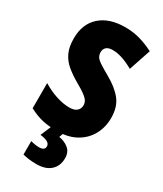

<svg xmlns="http://www.w3.org/2000/svg" viewBox="-235 -809 962 1135"><g transform="rotate(30 245.5 -242.0)"><path d="M464 -217Q464 -153 435.5 -101.5Q407 -50 353.5 -20Q300 10 223 10Q168 10 124 0Q80 -10 33 -35V-207Q80 -178 128.5 -162.5Q177 -147 217 -147Q252 -147 268.5 -162Q285 -177 285 -200Q285 -216 277 -229.5Q269 -243 247.5 -259Q226 -275 185 -298Q140 -324 106.5 -352Q73 -380 55 -418.5Q37 -457 37 -515Q37 -613 98.5 -668.5Q160 -724 270 -724Q322 -724 370 -710.5Q418 -697 464 -673L414 -524Q333 -570 273 -570Q242 -570 228.5 -557Q215 -544 215 -524Q215 -506 223 -492.5Q231 -479 254.5 -463.5Q278 -448 322 -423Q390 -385 427 -338.5Q464 -292 464 -217ZM347 125Q347 178 313 209Q279 240 217 240Q189 240 165.5 237Q142 234 123 229V137Q140 142 154.5 144Q169 146 181 146Q219 146 219 118Q219 85 152 78L185 0H266L254 33Q293 39 320 61.5Q347 84 347 125Z"/></g></svg>

Font: Noto Sans Lao Looped Condensed Black
Style: Regular
Weight: 900
Width: 3
Designer: Mark Frömberg, Ben Mitchell
Foundry: The Fontpad Ltd
Version: Version 1.002; ttfautohint (v1.8.4.7-5d5b)